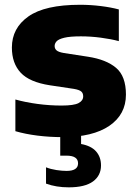

<svg xmlns="http://www.w3.org/2000/svg" viewBox="-20 -578 586 824"><path d="M247.5 10.5Q193 10.5 141 4Q89 -2.5 46 -15V-151Q89 -139 140.8 -132Q192.5 -125 244.5 -125Q297 -125 317 -135.5Q337 -146 337 -164.5Q337 -178 328.8 -185.2Q320.5 -192.5 297.5 -196.5L194 -212Q106.5 -225.5 68.8 -266Q31 -306.5 31 -374Q31 -457.5 102 -507.5Q173 -557.5 323.5 -557.5Q368 -557.5 412.5 -552Q457 -546.5 490 -537.5V-401.5Q456.5 -410.5 413.2 -416.2Q370 -422 327 -422Q280 -422 255.8 -416Q231.5 -410 223 -400.8Q214.5 -391.5 214.5 -380.5Q214.5 -369 222.8 -361.8Q231 -354.5 254 -350.5L358 -334.5Q436 -322.5 478.2 -286.8Q520.5 -251 520.5 -172Q520.5 -87 449.5 -38.2Q378.5 10.5 247.5 10.5ZM275 226Q221 226 177.5 210V140Q197.5 148 222.2 151.8Q247 155.5 265.5 155.5Q315 155.5 315 123Q315 90 265.5 90H238.5V-10H328V40Q371.5 48 392.5 72Q413.5 96 413.5 132Q413.5 175.5 379 200.8Q344.5 226 275 226Z"/></svg>

Font: Encode Sans SmExp XBd
Style: Regular
Weight: 800
Width: 6
Designer: Multiple Designers
Foundry: Impallari Type
Version: Version 3.002; ttfautohint (v1.8.3) -l 8 -r 50 -G 200 -x 14 